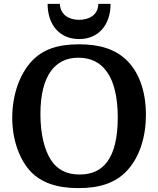

<svg xmlns="http://www.w3.org/2000/svg" viewBox="-20 -958 814 988"><path d="M486 -938C485 -881 439 -856 387 -856C335 -856 291 -881 288 -938H225C225 -830 287 -757 387 -757C487 -757 549 -830 549 -938ZM731 -368C731 -473 703 -577 634 -646C574 -705 494 -730 387 -730C275 -730 199 -703 143 -643C80 -575 43 -468 43 -352C43 -235 82 -134 139 -74C194 -18 272 10 384 10C496 10 574 -18 631 -77C700 -149 731 -257 731 -368ZM188 -371C188 -471 207 -546 244 -595C275 -636 320 -661 383 -661C446 -661 496 -638 531 -587C566 -538 586 -459 586 -354C586 -249 567 -173 532 -126C500 -82 453 -60 390 -60C321 -60 274 -86 242 -135C209 -186 188 -267 188 -371Z"/></svg>

Font: Domine
Style: Bold
Weight: 700
Designer: Pablo Impallari, Rodrigo Fuenzalida, Brenda Gallo
Foundry: Pablo Impallari, Rodrigo Fuenzalida, Brenda Gallo
Version: Version 2.000